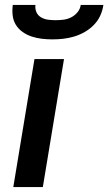

<svg xmlns="http://www.w3.org/2000/svg" viewBox="-20 -760 440 780"><path d="M34 0 120 -520H240L154 0ZM193 -600Q171 -600 150 -602.5Q129 -605 109 -611.5Q89 -618 72 -630Q55 -642 44.5 -659Q34 -676 31.5 -697Q29 -718 32 -740H124Q122 -724 128 -710.5Q134 -697 147 -689.5Q160 -682 175 -680Q190 -678 206 -678Q222 -678 238 -680Q254 -682 269 -689.5Q284 -697 295 -710.5Q306 -724 308 -740H400Q397 -718 387.5 -697Q378 -676 361.5 -659Q345 -642 324 -630Q303 -618 281 -611.5Q259 -605 237 -602.5Q215 -600 193 -600Z"/></svg>

Font: Iosevka Aile Oblique
Style: Bold
Weight: 700
Italic angle: -9°
Designer: Belleve Invis
Foundry: Belleve Invis
Version: Version 31.1.0; ttfautohint (v1.8.4)